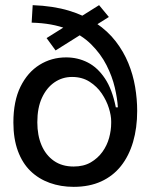

<svg xmlns="http://www.w3.org/2000/svg" viewBox="-20 -712 585 746"><path d="M266 14Q216 14 173 -1.5Q130 -17 98.5 -47.5Q67 -78 49.5 -125.5Q32 -173 32 -236Q32 -319 59.5 -375Q87 -431 133.5 -460Q180 -489 237 -489Q282 -489 320.5 -469.5Q359 -450 387.5 -407.5Q416 -365 430 -295H438Q436 -329 426 -372Q416 -415 394 -458.5Q372 -502 334.5 -539.5Q297 -577 240 -599.5Q183 -622 103 -624L107 -692Q187 -689 248 -670.5Q309 -652 354 -621.5Q399 -591 429.5 -551.5Q460 -512 478.5 -467Q497 -422 505 -374.5Q513 -327 513 -281Q513 -215 497 -160.5Q481 -106 450 -67Q419 -28 373 -7Q327 14 266 14ZM266 -65Q305 -65 332.5 -81Q360 -97 378 -122Q396 -147 404 -176.5Q412 -206 412 -234V-241Q412 -263 403 -292Q394 -321 375.5 -348.5Q357 -376 328 -394.5Q299 -413 260 -413Q222 -413 191.5 -392Q161 -371 143 -332Q125 -293 125 -237Q125 -186 141.5 -147.5Q158 -109 189.5 -87Q221 -65 266 -65ZM161 -564 365 -692 403 -646 196 -516Z"/></svg>

Font: Bricolage Grotesque 96pt ExtraBold 96pt
Style: Regular
Weight: 400
Version: Version 1.001;gftools[0.9.33.dev8+g029e19f]